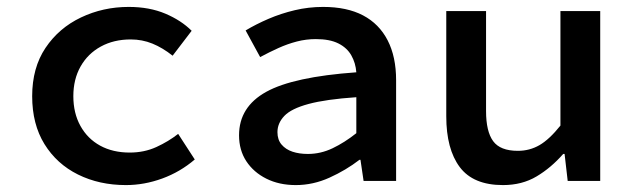

<svg xmlns="http://www.w3.org/2000/svg" viewBox="-20 -523 1840 555"><path d="M344 12Q267 12 205.5 -18.5Q144 -49 108.5 -106.5Q73 -164 73 -245Q73 -327 111.5 -384.5Q150 -442 214 -472.5Q278 -503 352 -503Q412 -503 458 -483.5Q504 -464 534 -434L479 -362Q450 -385 420.5 -397Q391 -409 358 -409Q309 -409 271.5 -388.5Q234 -368 213 -331Q192 -294 192 -245Q192 -196 212.5 -159Q233 -122 269.5 -102Q306 -82 355 -82Q397 -82 432 -98Q467 -114 495 -136L543 -62Q501 -26 449 -7Q397 12 344 12Z M835 12Q787 12 750 -6.5Q713 -25 692 -57Q671 -89 671 -132Q671 -214 749.5 -257.5Q828 -301 1010 -314Q1008 -341 995.5 -363Q983 -385 958 -397.5Q933 -410 893 -410Q865 -410 838 -403Q811 -396 784.5 -384Q758 -372 732 -358L690 -435Q720 -453 756 -468.5Q792 -484 832 -493.5Q872 -503 914 -503Q983 -503 1029.5 -478.5Q1076 -454 1100.5 -406.5Q1125 -359 1125 -291V0H1031L1022 -61H1019Q980 -31 932.5 -9.5Q885 12 835 12ZM870 -78Q907 -78 941.5 -94.5Q976 -111 1010 -138V-242Q922 -236 872 -222.5Q822 -209 802 -188Q782 -167 782 -141Q782 -119 794 -105Q806 -91 825.5 -84.5Q845 -78 870 -78Z M1434 12Q1348 12 1309 -40Q1270 -92 1270 -187V-491H1385V-202Q1385 -143 1405.5 -115Q1426 -87 1477 -87Q1511 -87 1539.5 -103.5Q1568 -120 1600 -160V-491H1715V0H1621L1612 -78H1608Q1573 -38 1531 -13Q1489 12 1434 12Z"/></svg>

Font: Source Code Pro ExtraLight SemiBold
Style: Regular
Weight: 600
Monospace: yes
Version: Version 1.018;hotconv 1.0.116;makeotfexe 2.5.65601